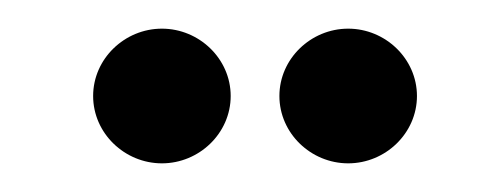

<svg xmlns="http://www.w3.org/2000/svg" viewBox="-20 -711 351 134"><path d="M45 -644C45 -618 67 -597 93 -597C119 -597 141 -618 141 -644C141 -670 119 -691 93 -691C67 -691 45 -670 45 -644ZM175 -644C175 -618 197 -597 223 -597C249 -597 271 -618 271 -644C271 -670 249 -691 223 -691C197 -691 175 -670 175 -644Z"/></svg>

Font: Charger Sport
Style: LitExt
Weight: 300
Designer: Jasper
Foundry: Cannot Into Space Fonts
Version: Version 1.1